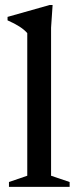

<svg xmlns="http://www.w3.org/2000/svg" viewBox="-20 -730 306 750"><path d="M179.5 -43.5 252 -19V0H15V-19L86.5 -43.5V-600.5Q65.5 -626 9.5 -650.5V-664L174 -710.5H185.5L179.5 -622Z"/></svg>

Font: Newsreader Text Medium
Style: Regular
Weight: 500
Designer: Hugues Gentile
Foundry: Production Type
Version: Version 1.002